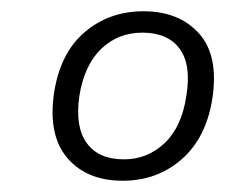

<svg xmlns="http://www.w3.org/2000/svg" viewBox="-20 -733 400 341"><path d="M198 -412Q134 -412 99.5 -452.5Q65 -493 76 -568Q87 -639 130.5 -676Q174 -713 235 -713Q298 -713 333.5 -673.5Q369 -634 357 -557Q346 -488 302.5 -450Q259 -412 198 -412ZM200 -450Q242 -450 272.5 -479Q303 -508 311 -563Q320 -618 299 -646.5Q278 -675 233 -675Q190 -675 160 -646.5Q130 -618 121 -563Q113 -508 134 -479Q155 -450 200 -450Z"/></svg>

Font: Mulish ExtraLight Light
Style: Italic
Weight: 300
Italic angle: -9°
Version: Version 3.603